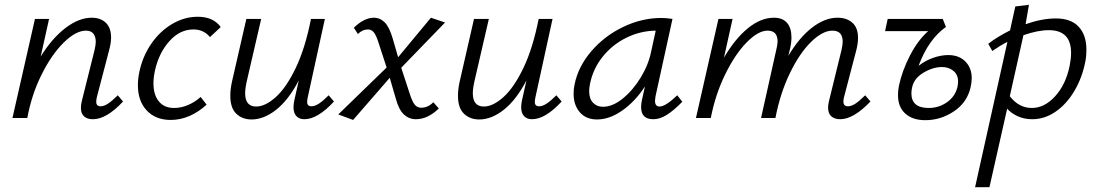

<svg xmlns="http://www.w3.org/2000/svg" viewBox="-20 -493 4591 802"><path d="M318 -42Q318 -57 322 -72L375 -284Q380 -306 380 -318Q380 -340 370 -352.5Q360 -365 339 -365Q297 -365 246.5 -315.5Q196 -266 154 -182Q112 -98 94 0H32L126 -414H185L150 -257Q198 -334 254 -376.5Q310 -419 363 -419Q400 -419 422 -398Q444 -377 444 -336Q444 -314 436 -284L385 -89Q382 -77 382 -68Q382 -49 400 -49Q414 -49 431 -60Q448 -71 472 -95L494 -69Q425 5 368 5Q344 5 331 -7Q318 -19 318 -42Z M556 -137Q556 -164 562 -192Q575 -256 611 -309Q647 -362 698.5 -392.5Q750 -423 806 -423Q871 -423 902 -380L857 -338Q831 -370 788 -370Q731 -370 687 -320.5Q643 -271 627 -197Q621 -169 621 -145Q621 -97 643.5 -69.5Q666 -42 707 -42Q737 -42 766 -54.5Q795 -67 818 -88L843 -56Q811 -26 772.5 -9Q734 8 693 8Q630 8 593 -31.5Q556 -71 556 -137Z M942 -93Q942 -120 949 -152L1009 -414H1071L1012 -159Q1004 -125 1004 -104Q1004 -48 1050 -48Q1088 -48 1132 -87.5Q1176 -127 1215.5 -209.5Q1255 -292 1279 -414H1337L1266 -89Q1263 -76 1263 -67Q1263 -49 1281 -49Q1295 -49 1312 -60Q1329 -71 1353 -95L1375 -69Q1307 5 1251 5Q1230 5 1218 -8Q1206 -21 1206 -45Q1206 -57 1209 -72L1228 -157Q1185 -75 1133.5 -34.5Q1082 6 1031 6Q992 6 967 -18Q942 -42 942 -93Z M1633 -82 1608 -168 1455 8 1393 -15 1595 -211 1562 -312Q1551 -347 1541 -358.5Q1531 -370 1517 -370Q1494 -370 1475 -351L1458 -377Q1478 -397 1499.5 -408Q1521 -419 1541 -419Q1568 -419 1587.5 -399Q1607 -379 1621 -330L1643 -254L1780 -419L1839 -399L1656 -210L1692 -100Q1703 -66 1713.5 -54.5Q1724 -43 1739 -43Q1768 -43 1790 -66L1813 -40Q1767 5 1717 5Q1689 5 1667.5 -14.5Q1646 -34 1633 -82Z M1893 -93Q1893 -120 1900 -152L1960 -414H2022L1963 -159Q1955 -125 1955 -104Q1955 -48 2001 -48Q2039 -48 2083 -87.5Q2127 -127 2166.5 -209.5Q2206 -292 2230 -414H2288L2217 -89Q2214 -76 2214 -67Q2214 -49 2232 -49Q2246 -49 2263 -60Q2280 -71 2304 -95L2326 -69Q2258 5 2202 5Q2181 5 2169 -8Q2157 -21 2157 -45Q2157 -57 2160 -72L2179 -157Q2136 -75 2084.5 -34.5Q2033 6 1982 6Q1943 6 1918 -18Q1893 -42 1893 -93Z M2376 -101Q2376 -123 2380 -140Q2395 -215 2450 -279Q2505 -343 2583 -380.5Q2661 -418 2743 -418Q2763 -418 2789 -414L2718 -90Q2716 -76 2716 -72Q2716 -48 2735 -48Q2760 -48 2809 -95L2830 -68Q2794 -31 2765 -13Q2736 5 2709 5Q2658 5 2658 -45Q2658 -58 2661 -73L2674 -132Q2633 -69 2579.5 -31.5Q2526 6 2474 6Q2428 6 2402 -24Q2376 -54 2376 -101ZM2700 -278 2719 -365Q2654 -364 2595.5 -335Q2537 -306 2496.5 -255Q2456 -204 2444 -140Q2441 -125 2441 -112Q2441 -81 2457 -64Q2473 -47 2499 -47Q2539 -47 2581.5 -81.5Q2624 -116 2656.5 -169.5Q2689 -223 2700 -278Z M3439 -44Q3439 -57 3443 -72L3495 -284Q3500 -306 3500 -319Q3500 -365 3457 -365Q3416 -365 3368 -318Q3320 -271 3279.5 -187.5Q3239 -104 3219 0H3159L3223 -287Q3228 -307 3228 -320Q3228 -365 3186 -365Q3147 -365 3098.5 -315.5Q3050 -266 3009 -182Q2968 -98 2949 0H2887L2981 -414H3040L3004 -252Q3050 -331 3104 -375Q3158 -419 3213 -419Q3249 -419 3267.5 -397.5Q3286 -376 3286 -337Q3286 -315 3280 -289L3273 -260Q3319 -337 3372.5 -378Q3426 -419 3478 -419Q3517 -419 3540.5 -398Q3564 -377 3564 -335Q3564 -311 3557 -284L3506 -89Q3503 -79 3503 -69Q3503 -49 3522 -49Q3536 -49 3553 -60Q3570 -71 3594 -95L3616 -69Q3545 5 3490 5Q3466 5 3452.5 -7Q3439 -19 3439 -44Z M3731 -96Q3731 -116 3735 -135Q3748 -197 3781 -261Q3814 -325 3857 -363H3677L3688 -414H3918L3931 -381H3932Q3858 -329 3817 -218Q3845 -240 3878 -251.5Q3911 -263 3941 -263Q3986 -263 4012.5 -236Q4039 -209 4039 -166Q4039 -150 4034 -127Q4019 -64 3964 -27.5Q3909 9 3845 9Q3792 9 3761.5 -18.5Q3731 -46 3731 -96ZM3787 -103Q3787 -42 3859 -42Q3901 -42 3935 -65.5Q3969 -89 3979 -128Q3982 -142 3982 -152Q3982 -181 3962.5 -197Q3943 -213 3915 -213Q3877 -213 3837.5 -189.5Q3798 -166 3790 -128Q3787 -115 3787 -103Z M4188 -318Q4158 -303 4125 -280L4108 -310Q4145 -339 4199 -366L4221 -466L4278 -473L4264 -392Q4333 -416 4390 -416Q4454 -416 4486 -381Q4518 -346 4518 -286Q4518 -257 4513 -233Q4500 -168 4468 -113.5Q4436 -59 4390 -27Q4344 5 4292 5Q4259 5 4232 -7Q4205 -19 4187 -39L4113 289H4053ZM4290 -42Q4343 -42 4387.5 -91Q4432 -140 4448 -218Q4454 -248 4454 -272Q4454 -367 4361 -367Q4315 -367 4255 -346L4198 -91Q4236 -42 4290 -42Z"/></svg>

Font: LXGW Bright GB
Style: Italic
Weight: 400
Italic angle: -12°
Designer: Christian Thalmann (Catharsis Fonts)
Foundry: LXGW / Christian Thalmann (Catharsis Fonts) / Fontworks Inc.
Version: Version 5.510